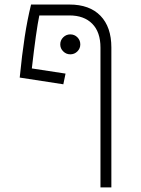

<svg xmlns="http://www.w3.org/2000/svg" viewBox="-20 -606 626 851"><path d="M425.3 224.6V-395Q425.3 -463.9 388.9 -500.7Q352.5 -537.6 287.6 -537.6H154.3Q147.5 -505.4 138.9 -444.8Q130.4 -384.3 121.1 -302.7L270.5 -279.8L260.7 -232.4L67.4 -262.2Q77.6 -365.2 89.4 -441.9Q101.1 -518.6 117.7 -585.9H287.6Q377 -585.9 425.3 -536.1Q473.6 -486.3 473.6 -395.5V224.6ZM291.5 -365.2Q273.4 -365.2 260.3 -378.2Q247.1 -391.1 247.1 -409.2Q247.1 -427.7 260.3 -440.7Q273.4 -453.6 291.5 -453.6Q310.1 -453.6 323 -440.7Q335.9 -427.7 335.9 -409.2Q335.9 -391.1 323 -378.2Q310.1 -365.2 291.5 -365.2Z"/></svg>

Font: Cascadia Mono NF ExtraLight
Style: Regular
Weight: 200
Monospace: yes
Designer: Aaron Bell
Foundry: Saja Typeworks
Version: Version 2404.023; ttfautohint (v1.8.4)